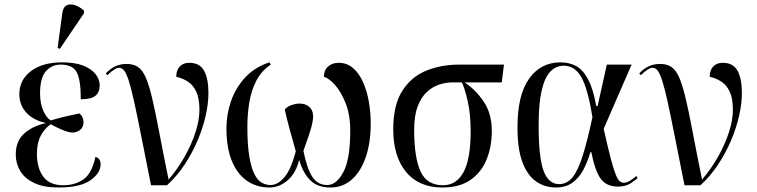

<svg xmlns="http://www.w3.org/2000/svg" viewBox="-20 -823 3361 853"><path d="M240 10Q174 10 132 -10Q90 -30 70 -63Q50 -96 50 -136Q50 -195 86 -228.5Q122 -262 183 -276V-277Q130 -288 98 -321.5Q66 -355 66 -405Q66 -468 117.5 -507Q169 -546 256 -546Q314 -546 351 -531Q388 -516 405.5 -492.5Q423 -469 423 -444Q423 -414 404.5 -398Q386 -382 339 -382Q339 -469 320.5 -502.5Q302 -536 250 -536Q210 -536 184 -506.5Q158 -477 158 -409Q158 -362 172.5 -330.5Q187 -299 205 -288Q246 -300 279 -307.5Q312 -315 333 -319Q351 -305 351 -280Q351 -258 336 -246Q321 -234 301 -234Q283 -235 258 -245.5Q233 -256 205 -271Q178 -252 161 -220Q144 -188 144 -140Q144 -77 172 -38.5Q200 0 261 0Q313 0 350.5 -26Q388 -52 404 -126Q416 -123 421.5 -114Q427 -105 427 -93Q427 -54 381.5 -22Q336 10 240 10ZM246 -606 236 -610 257 -766Q261 -792 276.5 -799.5Q292 -807 313 -800Q334 -793 353 -776V-764Z M651 0Q625 -130 607 -221Q589 -312 576 -371Q563 -430 552.5 -463Q542 -496 532 -509Q522 -522 509 -522Q491 -522 457 -489L450 -497Q489 -539 542 -539Q572 -539 592 -526Q612 -513 626.5 -481Q641 -449 655 -391Q669 -333 686 -243Q703 -153 729 -25Q769 -72 800 -126.5Q831 -181 848.5 -235.5Q866 -290 866 -335Q866 -385 852.5 -414.5Q839 -444 816 -459.5Q793 -475 763 -482Q763 -511 778.5 -527.5Q794 -544 821 -544Q867 -544 886.5 -509Q906 -474 906 -409Q906 -363 893.5 -308Q881 -253 857 -197Q833 -141 799 -90Q765 -39 722 0Z M1177 10Q1122 10 1079 -18.5Q1036 -47 1011 -105.5Q986 -164 986 -254Q986 -315 1006.5 -374Q1027 -433 1069.5 -479Q1112 -525 1177 -546L1183 -536Q1141 -508 1118.5 -464Q1096 -420 1087.5 -367.5Q1079 -315 1079 -260Q1079 -179 1087.5 -128.5Q1096 -78 1110 -50Q1124 -22 1142.5 -11.5Q1161 -1 1182 -1Q1214 -1 1243.5 -35.5Q1273 -70 1294 -151Q1279 -204 1266.5 -250Q1254 -296 1245 -337Q1260 -352 1278.5 -357.5Q1297 -363 1309 -363Q1342 -363 1359 -343Q1376 -323 1369 -285Q1365 -259 1352 -221.5Q1339 -184 1328 -153Q1343 -77 1366.5 -39Q1390 -1 1434 -1Q1475 -1 1505.5 -58.5Q1536 -116 1536 -242Q1536 -313 1515.5 -364.5Q1495 -416 1468 -446Q1441 -476 1419 -482Q1419 -511 1437.5 -527.5Q1456 -544 1485 -544Q1521 -544 1548 -521Q1575 -498 1592.5 -459Q1610 -420 1618.5 -372Q1627 -324 1627 -274Q1627 -189 1605 -125Q1583 -61 1543 -25.5Q1503 10 1448 10Q1392 10 1359.5 -21Q1327 -52 1309 -113Q1295 -54 1258 -22Q1221 10 1177 10Z M1946 10Q1841 10 1784 -59Q1727 -128 1727 -249Q1727 -356 1767 -419Q1807 -482 1873.5 -509Q1940 -536 2021 -536H2219L2209 -457H2044Q2093 -425 2129 -371.5Q2165 -318 2165 -241Q2165 -172 2142 -115Q2119 -58 2070.5 -24Q2022 10 1946 10ZM1948 0Q2008 0 2039.5 -58.5Q2071 -117 2071 -240Q2071 -318 2057.5 -375.5Q2044 -433 2032 -457H1990Q1962 -457 1932 -447.5Q1902 -438 1876.5 -414.5Q1851 -391 1835.5 -350Q1820 -309 1820 -246Q1820 -124 1848 -62Q1876 0 1948 0Z M2450 10Q2400 10 2361.5 -17Q2323 -44 2301 -102.5Q2279 -161 2279 -257Q2279 -402 2331 -474Q2383 -546 2470 -546Q2509 -546 2539.5 -529.5Q2570 -513 2592.5 -471Q2615 -429 2629 -352H2635L2676 -536H2786L2662 -251Q2680 -170 2692.5 -122Q2705 -74 2714.5 -50Q2724 -26 2732.5 -18.5Q2741 -11 2751 -11Q2766 -11 2782 -22Q2798 -33 2807 -41L2813 -32Q2800 -20 2779 -7Q2758 6 2725 6Q2675 6 2649.5 -28Q2624 -62 2607 -147H2603Q2590 -103 2571 -67.5Q2552 -32 2522.5 -11Q2493 10 2450 10ZM2464 -5Q2500 -5 2524.5 -36.5Q2549 -68 2569.5 -133.5Q2590 -199 2612 -302Q2592 -428 2563 -479.5Q2534 -531 2485 -531Q2450 -531 2425 -505Q2400 -479 2386.5 -421Q2373 -363 2373 -266Q2373 -123 2395 -64Q2417 -5 2464 -5Z M3021 0Q2995 -130 2977 -221Q2959 -312 2946 -371Q2933 -430 2922.5 -463Q2912 -496 2902 -509Q2892 -522 2879 -522Q2861 -522 2827 -489L2820 -497Q2859 -539 2912 -539Q2942 -539 2962 -526Q2982 -513 2996.5 -481Q3011 -449 3025 -391Q3039 -333 3056 -243Q3073 -153 3099 -25Q3139 -72 3170 -126.5Q3201 -181 3218.5 -235.5Q3236 -290 3236 -335Q3236 -385 3222.5 -414.5Q3209 -444 3186 -459.5Q3163 -475 3133 -482Q3133 -511 3148.5 -527.5Q3164 -544 3191 -544Q3237 -544 3256.5 -509Q3276 -474 3276 -409Q3276 -363 3263.5 -308Q3251 -253 3227 -197Q3203 -141 3169 -90Q3135 -39 3092 0Z"/></svg>

Font: Noto Serif Display SemiCondensed
Style: Regular
Weight: 400
Width: 4
Designer: Monotype Design Team
Foundry: Monotype Imaging Inc.
Version: Version 2.009